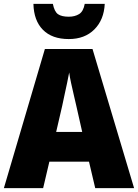

<svg xmlns="http://www.w3.org/2000/svg" viewBox="-20 -968 710 988"><path d="M470 0 438 -136H234L202 0H0L211 -716H456L670 0ZM373 -422Q368 -444 360.5 -476Q353 -508 346 -540Q339 -572 336 -595Q332 -573 325.5 -542Q319 -511 312 -479.5Q305 -448 300 -423L269 -289H403ZM519 -948Q515 -866 465.5 -816.5Q416 -767 334 -767Q248 -767 201 -814.5Q154 -862 152 -948H252Q260 -908 278.5 -895Q297 -882 334 -882Q365 -882 387 -895.5Q409 -909 416 -948Z"/></svg>

Font: Noto Sans SemiCondensed Black
Style: Regular
Weight: 900
Width: 4
Designer: Monotype Design Team
Foundry: Monotype Imaging Inc.
Version: Version 2.013; ttfautohint (v1.8.4.7-5d5b)